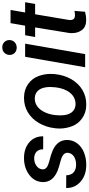

<svg xmlns="http://www.w3.org/2000/svg" viewBox="435 -1204 779 1690"><g transform="rotate(-90 825.0 -359.5)"><path d="M323.7 -146.5C317.4 -105 275.9 -79.6 218.8 -79.6C162.1 -80.1 127.9 -109.9 126.5 -166.5L14.6 -167C14.6 -166 14.6 -165 14.6 -164.6C14.6 -114.3 33.2 -72.8 70.8 -40C108.4 -7.3 156.2 9.3 213.9 9.8C216.3 9.8 219.2 9.8 221.7 9.8C257.3 9.8 291.5 3.4 324.7 -9.3C390.6 -34.7 434.1 -86.4 437.5 -153.3C437.5 -155.3 437.5 -157.2 437.5 -159.7C437.5 -216.3 406.2 -258.8 344.2 -286.1C322.3 -295.9 289.1 -306.2 244.6 -317.4C200.7 -328.6 178.7 -346.7 178.7 -372.1C178.7 -374.5 178.7 -377.4 179.2 -379.9C182.1 -400.4 192.9 -417 211.4 -429.7C229.5 -442.4 251.5 -448.7 277.3 -448.7C326.2 -447.3 355 -418.5 355 -373C355 -371.6 355 -370.6 355 -369.6L469.7 -369.1C469.7 -370.1 469.7 -371.1 469.7 -372.1C469.7 -420.9 452.1 -460.4 417.5 -491.2C382.3 -522 336.9 -537.6 280.8 -538.1C279.8 -538.1 278.3 -538.1 277.3 -538.1C220.7 -538.1 171.9 -522.9 130.9 -492.2C89.8 -461.4 68.4 -421.9 66.9 -374.5C66.9 -372.6 66.9 -370.6 66.9 -368.7C66.9 -313 99.1 -271.5 164.1 -243.7C181.2 -236.3 212.4 -226.6 257.3 -214.8C302.2 -202.6 324.7 -183.1 324.7 -156.2C324.7 -153.3 324.2 -149.9 323.7 -146.5Z M539.6 -255.9C538.6 -245.1 538.1 -234.9 538.1 -224.6C538.1 -188 544.9 -151.4 558.6 -115.2C572.3 -79.1 595.7 -49.3 628.4 -26.4C661.1 -2.9 699.7 9.3 744.6 9.8C747.1 9.8 749.5 9.8 752.4 9.8C797.4 9.8 838.9 -1.5 877 -23.4C915 -45.9 946.8 -78.6 972.2 -121.6C997.1 -164.6 1012.2 -213.9 1017.6 -270C1018.6 -281.7 1019 -293 1019 -303.7C1019 -340.3 1012.7 -377 999 -412.6C985.8 -448.7 962.4 -478.5 929.7 -502C897 -525.4 857.9 -537.6 812.5 -538.1C810.1 -538.1 807.6 -538.1 805.2 -538.1C760.3 -538.1 719.2 -526.9 681.2 -504.4C643.1 -481.9 611.8 -449.7 586.9 -407.2C562 -364.7 546.4 -317.9 541 -266.1ZM654.8 -199.2C654.3 -205.1 654.3 -211.4 654.3 -218.3C654.3 -231.9 654.8 -248 656.7 -266.1C661.1 -305.7 672.4 -340.3 689.5 -370.6C717.3 -418.9 755.4 -443.4 802.7 -443.4C804.2 -443.4 805.2 -443.4 806.6 -443.4C869.6 -440.9 903.8 -391.1 903.8 -307.6L900.9 -259.8C894 -205.1 877.4 -162.1 851.1 -130.9C824.7 -100.1 792 -84.5 753.9 -84.5C752.9 -84.5 751.5 -84.5 750.5 -84.5C691.9 -86.4 658.2 -130.9 654.8 -199.2Z M1186 -663.6C1186 -646 1192.4 -631.3 1204.6 -619.6C1216.8 -608.4 1231.9 -602.5 1249 -602.5C1250 -602.5 1251 -602.5 1252 -602.5C1271 -603 1286.6 -609.4 1298.8 -621.6C1311 -633.8 1316.9 -648.9 1316.9 -667.5C1316.9 -685.1 1310.5 -699.7 1298.3 -711.9C1286.1 -723.6 1271.5 -729.5 1253.9 -729.5C1252.9 -729.5 1252 -729.5 1251 -729.5C1231 -729 1215.3 -722.2 1203.6 -709.5C1191.9 -696.8 1186 -681.6 1186 -663.6ZM1285.2 -528.3H1169.4L1077.6 0H1193.4Z M1465.8 -656.7 1443.4 -528.3H1359.4L1343.8 -440.4H1428.2L1378.9 -138.7C1377.9 -130.9 1377.9 -123.5 1377.9 -116.2C1377.9 -82 1386.7 -53.2 1405.3 -28.3C1423.3 -3.9 1452.6 8.8 1493.2 9.3C1517.6 9.3 1542 5.9 1565.9 -1L1573.7 -93.8C1558.6 -90.8 1544.9 -89.4 1532.7 -89.4C1508.8 -90.3 1495.6 -101.6 1493.7 -122.6C1493.2 -125 1493.2 -127.9 1493.2 -130.9C1493.2 -135.3 1493.7 -139.6 1494.1 -144.5L1543.9 -440.4H1634.8L1649.9 -528.3H1559.6L1582 -656.7Z"/></g></svg>

Font: Roboto Medium
Style: Italic
Weight: 500
Italic angle: -12°
Designer: Google
Version: Version 2.137; 2017